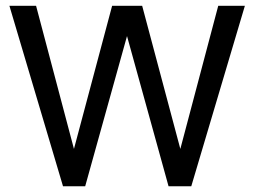

<svg xmlns="http://www.w3.org/2000/svg" viewBox="-20 -648 885 668"><path d="M645.5 0H566.4L421.9 -522.5L276.4 0H199.2L12.7 -627.9H105.5L237.3 -129.9L370.1 -627.9H474.6L607.4 -129.9L739.3 -627.9H832Z"/></svg>

Font: Myanmar PaOh One
Style: Regular
Weight: 400
Designer: Debbi Hosken
Foundry: SIL
Version: Version 2.8